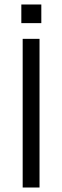

<svg xmlns="http://www.w3.org/2000/svg" viewBox="-20 -835 277 855"><path d="M81 0V-662H156V0ZM75 -732V-815H164V-732Z"/></svg>

Font: Questrial
Style: Regular
Weight: 400
Designer: Joe Prince, Laura Meseguer
Foundry: Joe Prince, Laura Meseguer
Version: Version 2.000; ttfautohint (v1.8.3)